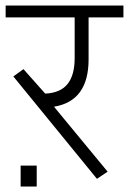

<svg xmlns="http://www.w3.org/2000/svg" viewBox="-35 -643 466 694"><path d="M97.7 -44.4V31.2H39.6V-44.4ZM234.9 -433.6V-580.1H-14.6V-623H411.1V-580.1H285.2V-428.2Q285.2 -277.8 160.2 -257.3L354 -22.5L315.4 3.4L13.2 -366.7L49.8 -393.1L128.4 -304.7Q183.1 -307.1 209 -339.1Q234.9 -371.1 234.9 -433.6Z"/></svg>

Font: Yantramanav Light
Style: Regular
Weight: 300
Version: Version 1.001;PS 1.0;hotconv 1.0.72;makeotf.lib2.5.5900; ttf